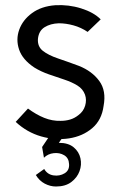

<svg xmlns="http://www.w3.org/2000/svg" viewBox="-20 -524 460 734"><path d="M40 -58 87 -109Q118 -86 149 -73.5Q180 -61 212 -62Q231 -62 248 -67Q265 -72 280 -84Q299 -98 305.5 -120Q312 -142 305 -162Q297 -184 276 -197Q255 -210 226.5 -219.5Q198 -229 167.5 -239.5Q137 -250 111 -266Q66 -296 53 -334.5Q40 -373 53.5 -410.5Q67 -448 102.5 -474Q138 -500 191 -504Q242 -507 290 -492Q338 -477 365 -450L315 -402Q290 -419 261 -427Q232 -435 205 -435Q173 -434 150.5 -420Q128 -406 125 -375Q123 -346 144 -329.5Q165 -313 202 -300.5Q239 -288 282 -272Q332 -252 359.5 -214.5Q387 -177 376 -119Q369 -65 332.5 -34Q296 -3 244 5Q192 13 137.5 -2.5Q83 -18 40 -58ZM194 189Q172 189 151 178Q130 167 117 145L149 122Q161 143 184.5 146.5Q208 150 227 138.5Q246 127 244 103Q243 80 225.5 69.5Q208 59 185.5 61.5Q163 64 148 79L141 38L190 -35L234 -20L205 22Q241 22 261.5 39Q282 56 287.5 81Q293 106 284 130.5Q275 155 252.5 172Q230 189 194 189Z"/></svg>

Font: Kulim Park
Style: Regular
Weight: 400
Designer: Noponies / Dale Sattler
Foundry: Noponies
Version: Version 1.000; ttfautohint (v1.8.3)